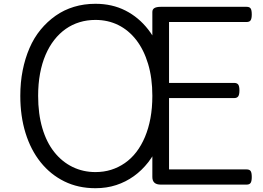

<svg xmlns="http://www.w3.org/2000/svg" viewBox="-20 -973 1388 1012"><path d="M483 19Q392 19 319 -17Q246 -53 194 -118Q142 -183 114.5 -272Q87 -361 87 -468Q87 -539 99.5 -602Q112 -665 135.5 -719.5Q159 -774 194 -816.5Q229 -859 273 -890Q317 -921 370 -937Q423 -953 483 -953Q571 -953 641 -917.5Q711 -882 761.5 -817Q812 -752 838 -663Q864 -574 864 -468Q864 -397 852 -333.5Q840 -270 817.5 -215.5Q795 -161 761.5 -118Q728 -75 685.5 -44.5Q643 -14 592.5 2.5Q542 19 483 19ZM483 -66Q527 -66 565.5 -78Q604 -90 638 -113.5Q672 -137 698.5 -171.5Q725 -206 744 -251Q763 -296 773 -350Q783 -404 783 -468Q783 -562 760.5 -636.5Q738 -711 698 -762.5Q658 -814 603.5 -841Q549 -868 483 -868Q439 -868 399.5 -856Q360 -844 326.5 -820.5Q293 -797 266 -762.5Q239 -728 220 -683.5Q201 -639 191 -585Q181 -531 181 -468Q181 -373 203 -298Q225 -223 266 -171.5Q307 -120 362.5 -93Q418 -66 483 -66ZM827 0Q805 0 794 -10Q783 -20 783 -40V-910Q783 -924 794 -930.5Q805 -937 827 -937H1280Q1295 -937 1301 -928.5Q1307 -920 1307 -897Q1307 -875 1301 -866Q1295 -857 1280 -857H871V-536H1214Q1229 -536 1235.5 -527.5Q1242 -519 1242 -496Q1242 -474 1235.5 -465Q1229 -456 1214 -456H871V-80H1280Q1295 -80 1301 -71.5Q1307 -63 1307 -40Q1307 -18 1301 -9Q1295 0 1280 0Z"/></svg>

Font: Playwrite US Modern
Style: Regular
Weight: 400
Designer: Veronika Burian, José Scaglione
Foundry: TypeTogether
Version: Version 1.002